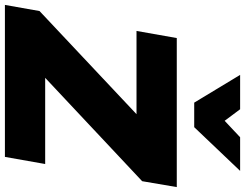

<svg xmlns="http://www.w3.org/2000/svg" viewBox="-179 -870 998 782"><g transform="rotate(90 320.0 -479.0)"><path d="M667 -559 691 -700H84L55 -536H394L-26 -141L-51 0H568L597 -164H246ZM488 -958 421 -895 374 -958H234L347 -771H447L625 -958Z"/></g></svg>

Font: Geom Black
Style: Bold Italic
Weight: 900
Italic angle: -10°
Version: Version 1.102